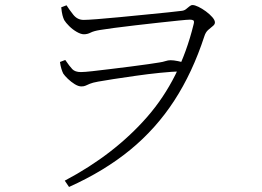

<svg xmlns="http://www.w3.org/2000/svg" viewBox="-20 -705 1040 762"><path d="M239 -467Q256 -442 267 -430.5Q278 -419 301 -419Q315 -419 346.5 -422.5Q378 -426 418.5 -431Q459 -436 499 -441Q539 -446 569.5 -450.5Q600 -455 612 -457Q626 -459 636.5 -462.5Q647 -466 657 -466Q669 -466 686 -462.5Q703 -459 719 -454L703 -422Q664 -421 615 -416Q566 -411 517.5 -404Q469 -397 429.5 -391Q390 -385 369 -381Q347 -377 336.5 -372.5Q326 -368 319.5 -365Q313 -362 303 -362Q291 -362 276.5 -371Q262 -380 249.5 -392Q237 -404 231 -413Q227 -421 223.5 -432.5Q220 -444 218 -459ZM312 -626Q326 -626 365.5 -629Q405 -632 456 -637Q507 -642 558 -647Q609 -652 648 -656Q687 -660 701 -662Q711 -663 718 -668.5Q725 -674 731.5 -679.5Q738 -685 744 -685Q753 -685 767.5 -678Q782 -671 797 -660Q812 -649 822.5 -637Q833 -625 833 -616Q833 -608 824.5 -601.5Q816 -595 806 -586Q796 -577 791 -561Q744 -417 671.5 -305.5Q599 -194 496.5 -110Q394 -26 254 37L237 12Q434 -92 564.5 -241.5Q695 -391 748 -607Q752 -621 747.5 -624Q743 -627 734 -627Q724 -627 690 -623.5Q656 -620 610 -615Q564 -610 517 -604.5Q470 -599 432 -594Q394 -589 377 -586Q352 -582 339.5 -575.5Q327 -569 313 -569Q301 -569 284.5 -578.5Q268 -588 254.5 -601.5Q241 -615 235 -625Q231 -633 228 -644.5Q225 -656 223 -676L244 -684Q254 -668 270.5 -647Q287 -626 312 -626Z"/></svg>

Font: Early Summer Mincho VF
Style: Regular
Weight: 250
Designer: GuiWonder
Version: Version 1.002